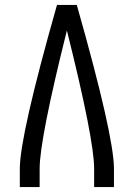

<svg xmlns="http://www.w3.org/2000/svg" viewBox="-20 -755 540 775"><path d="M60 0V-74Q60 -207 210 -735H290Q440 -207 440 -74V0H360V-74Q360 -192 250 -632Q140 -192 140 -74V0Z"/></svg>

Font: Iosevka SS08
Style: Regular
Weight: 400
Monospace: yes
Designer: Belleve Invis
Foundry: Belleve Invis
Version: 2.1.0; ttfautohint (v1.8.2)